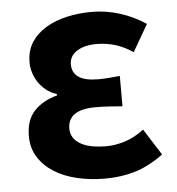

<svg xmlns="http://www.w3.org/2000/svg" viewBox="-46 -618 621 675"><g transform="rotate(-5 264.0 -280.0)"><path d="M299 14Q246 14 199.5 3Q153 -8 118.5 -30Q84 -52 64 -84Q44 -116 44 -158Q44 -215 74.5 -247Q105 -279 155 -292V-297Q133 -304 117 -317Q101 -330 90.5 -346Q80 -362 74.5 -380Q69 -398 69 -416Q69 -457 88 -486.5Q107 -516 139.5 -535.5Q172 -555 214 -564.5Q256 -574 302 -574Q353 -574 401.5 -558.5Q450 -543 492 -515L437 -420Q379 -460 309 -460Q266 -460 239.5 -443Q213 -426 213 -396Q213 -367 235.5 -351.5Q258 -336 305 -336Q322 -336 341.5 -337.5Q361 -339 381 -341V-234Q357 -236 333.5 -237.5Q310 -239 287 -239Q188 -239 188 -172Q188 -138 220 -118.5Q252 -99 314 -99Q343 -99 377.5 -109.5Q412 -120 446 -146L505 -53Q451 -14 402 0Q353 14 299 14Z"/></g></svg>

Font: SpoqaHanSans-Bold
Style: Regular
Weight: 700
Designer: [Spoqa Han Sans] Dong-huui Kim \uAE40 \uB3D9 \uD718   [Noto Sans] Ryoko NISHIZUKA \u897F \u585A \u6DBC \u5B50  (kana & i
Foundry: Spoqa (http://www.spoqa-han-sans.com)
Version: Version 2.000